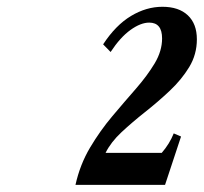

<svg xmlns="http://www.w3.org/2000/svg" viewBox="-20 -944 586 552"><path d="M197 -412.5Q210 -471 239 -519.8Q268 -568.5 303 -610Q338 -651.5 370.8 -689Q403.5 -726.5 424.8 -762Q446 -797.5 446 -833.5Q446 -879 409 -879Q384.5 -879 355 -857.8Q325.5 -836.5 298 -794.5L276.5 -816.5Q312.5 -871.5 356.5 -898Q400.5 -924.5 447 -924.5Q494 -924.5 520 -900Q546 -875.5 546 -831Q546 -787.5 524 -751.2Q502 -715 468 -683Q434 -651 397 -621.8Q360 -592.5 329.2 -563.8Q298.5 -535 283.5 -504.5H445Q467.5 -530.5 479.5 -560.5L500.5 -551.5L454.5 -412.5Z"/></svg>

Font: Libre Caslon Condensed SemiBold Italic
Style: Regular
Weight: 600
Italic angle: -22.583°
Designer: Pablo Impallari, Rodrigo Fuenzalida, Katja Schimmel, Ertekin Erdin
Foundry: Pablo Impallari, Rodrigo Fuenzalida
Version: Version 2.000; ttfautohint (v1.8.4.7-5d5b);gftools[0.9.33]